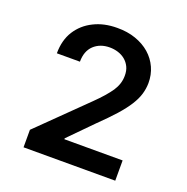

<svg xmlns="http://www.w3.org/2000/svg" viewBox="-131 -859 955 981"><g transform="rotate(20 346.5 -368.5)"><path d="M599.1 0H100.5V-95.2L353 -342.7Q381.4 -370.4 401.8 -393.8Q422.2 -417.3 435.4 -436.8Q461.6 -476.6 461.6 -519.5Q462 -547.6 451.9 -568.4Q441.8 -589.1 424.7 -603Q407.7 -616.8 385.8 -623.6Q364 -630.3 340.9 -630.3Q288.4 -630.3 254.6 -598.7Q221.6 -567.1 221.6 -509.6H96.2Q96.2 -581 128.2 -631.7Q160.5 -682.2 215.2 -709.2Q270.2 -737.2 342.7 -737.2Q397.7 -737.6 443 -721.8Q488.3 -706 520.8 -677.6Q553.3 -649.1 570.8 -610.3Q588.4 -571.4 588.1 -526.3Q587.7 -495.4 578.8 -465.7Q570 -436.1 549.2 -403.1Q528.4 -370 493.8 -331.1Q459.2 -292.3 407.7 -242.5L282.3 -115.1V-110.1H599.1Z"/></g></svg>

Font: Linik Sans SemiBold
Style: Regular
Weight: 600
Designer: Fonts by Rasmus Andersson / Changes by Cristiano Sobral with parts from Marc Monis
Foundry: rsms
Version: Version 3.020; ttfautohint (v1.6)